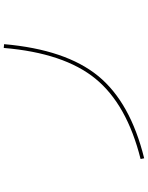

<svg xmlns="http://www.w3.org/2000/svg" viewBox="99 -880 801 1040"><g transform="rotate(-90 500.0 -360.5)"><path d="M158.2 0Q454.1 -74.2 593.3 -244.6Q732.4 -415 759.8 -741.2L780.3 -739.3Q751 -405.3 608.4 -230.5Q465.8 -55.7 162.1 19.5Z"/></g></svg>

Font: Mgen+ 1mn thin
Style: Regular
Weight: 100
Designer: [Source Han Sans]
Ryoko NISHIZUKA  (kana & ideographs); Paul D. Hunt (Latin, Greek & Cyrillic); Wenlong ZHANG  (bopomofo
Version: Version 1.059.20150602